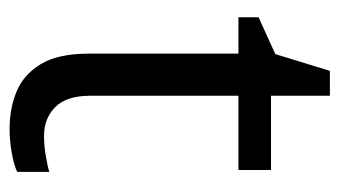

<svg xmlns="http://www.w3.org/2000/svg" viewBox="-174 -525 709 401"><g transform="rotate(90 180.5 -324.5)"><path d="M264 -62Q284 -62 305 -65.5Q326 -69 339 -73V-6Q325 1 299 5.5Q273 10 249 10Q207 10 171.5 -4.5Q136 -19 114 -55Q92 -91 92 -156V-468H16V-510L93 -545L128 -659H180V-536H335V-468H180V-158Q180 -109 203.5 -85.5Q227 -62 264 -62Z"/></g></svg>

Font: Noto Sans Symbols 2
Style: Regular
Weight: 400
Designer: Monotype Design Team
Foundry: Monotype Imaging Inc.
Version: Version 2.008; ttfautohint (v1.8.4.7-5d5b)